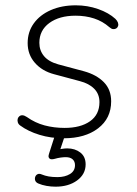

<svg xmlns="http://www.w3.org/2000/svg" viewBox="-20 -512 515 722"><path d="M220 8Q171 8 128.5 -5Q86 -18 56 -40Q49 -45 47 -52Q45 -59 46.5 -65Q48 -71 53 -75Q58 -79 65 -78.5Q72 -78 81 -72Q112 -50 147.5 -40.5Q183 -31 223 -31Q283 -31 318.5 -56Q354 -81 354 -128Q354 -158 334.5 -178Q315 -198 280 -207L183 -233Q138 -245 111 -276Q84 -307 84 -350Q84 -392 107 -424Q130 -456 171 -474Q212 -492 265 -492Q309 -492 349 -478Q389 -464 414 -441Q421 -434 423.5 -427Q426 -420 424 -414Q422 -408 417 -405Q412 -402 405.5 -402.5Q399 -403 391 -410Q366 -432 334 -442.5Q302 -453 264 -453Q203 -453 165.5 -425.5Q128 -398 128 -351Q128 -322 145.5 -301Q163 -280 199 -270L296 -244Q343 -231 370.5 -203Q398 -175 398 -131Q398 -67 349 -29.5Q300 8 220 8ZM189 190Q172 190 155 187Q138 184 124 178Q115 174 112.5 167Q110 160 112.5 153Q115 146 121.5 143Q128 140 137 144Q149 149 163 151.5Q177 154 196 154Q224 154 243 142.5Q262 131 262 109Q262 95 253 87Q244 79 227 79Q219 79 208 80.5Q197 82 187 85Q180 87 174.5 87Q169 87 166 84Q163 81 162.5 77Q162 73 165 64L192 -20H230L205 55L187 53Q200 50 211.5 48Q223 46 233 46Q262 46 282 61.5Q302 77 302 106Q302 143 270 166.5Q238 190 189 190Z"/></svg>

Font: Nunito ExtraLight
Style: Italic
Weight: 200
Italic angle: -9°
Designer: Vernon Adams
Foundry: Vernon Adams
Version: Version 3.602